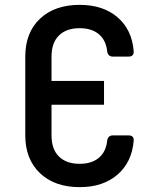

<svg xmlns="http://www.w3.org/2000/svg" viewBox="-20 -760 640 790"><path d="M308 10Q205 10 144.5 -47.5Q84 -105 84 -203V-527Q84 -626 144.5 -683Q205 -740 308 -740Q404 -740 463.5 -689Q523 -638 530 -550Q532 -527 508 -527H445Q424 -527 421 -549Q416 -595 386.5 -619.5Q357 -644 308 -644Q253 -644 222.5 -614Q192 -584 192 -527V-427H408V-329H192V-203Q192 -146 222.5 -116Q253 -86 308 -86Q357 -86 386.5 -110.5Q416 -135 421 -181Q424 -203 445 -203H508Q532 -203 530 -181Q523 -93 463.5 -41.5Q404 10 308 10Z"/></svg>

Font: Pitagon Sans Mono SemiBold
Style: Regular
Weight: 600
Monospace: yes
Designer: Travis Tran
Foundry: Pitagon
Version: Version 1.001; ttfautohint (v1.8.4.7-5d5b);gftools[0.9.26]